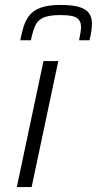

<svg xmlns="http://www.w3.org/2000/svg" viewBox="-20 -757 392 777"><path d="M48 0 156 -510H216L108 0ZM62 -594Q68 -626 76.5 -652Q85 -678 101 -697Q117 -716 146.5 -726.5Q176 -737 225 -737Q276 -737 303 -728Q330 -719 341 -702.5Q352 -686 352 -663Q352 -647 349.5 -630Q347 -613 342 -594H300Q303 -610 305.5 -623.5Q308 -637 308 -648Q308 -672 291.5 -684Q275 -696 225 -696Q177 -696 154 -685Q131 -674 121.5 -651Q112 -628 105 -594Z"/></svg>

Font: Saira SemiExpanded Light
Style: Italic
Weight: 300
Width: 6
Italic angle: -12°
Designer: Hector Gatti with collaboration of the Omnibus-Type team
Foundry: Omnibus-Type
Version: Version 1.101